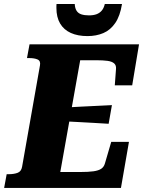

<svg xmlns="http://www.w3.org/2000/svg" viewBox="-46 -929 711 949"><path d="M591.4 -227.8 551.8 0H-25.6L-13 -68H-2.6Q22.8 -68 41 -74.8Q59.2 -81.6 63.2 -104.8L151.6 -606Q155.6 -628 139.8 -635Q124 -642 97.8 -642H87.4L100 -710H641.2L607.4 -507.2H521.4L527.4 -588.2Q529 -606.2 518.2 -615.7Q507.4 -625.2 485.6 -628.2Q463.8 -631.2 431.6 -631.2H350.4L252 -78.8H350.4Q390.4 -78.8 415.6 -82.3Q440.8 -85.8 454.3 -94.8Q467.8 -103.8 472.8 -121.8L503.8 -227.8ZM279.8 -397.8Q318.2 -400.4 356.1 -402Q394 -403.6 431.9 -405.7Q469.8 -407.8 507.2 -409.4L491 -317.2Q454.2 -319.8 416.9 -321.6Q379.6 -323.4 342.5 -325.7Q305.4 -328 268 -329.6ZM386.6 -750.6Q429.8 -750.6 464.8 -765.5Q499.8 -780.4 523.7 -815.3Q547.6 -850.2 557 -909.2H472Q467.2 -888.8 456.9 -876.6Q446.6 -864.4 431.1 -858.7Q415.6 -853 393.8 -853Q371.8 -853 356.3 -858Q340.8 -863 332.7 -875.5Q324.6 -888 323.4 -909.2H233.4Q232.8 -904.2 232.8 -899.5Q232.8 -894.8 232.8 -889.8Q232.8 -843.8 251.1 -812.8Q269.4 -781.8 303.9 -766.2Q338.4 -750.6 386.6 -750.6Z"/></svg>

Font: Roboto Serif 20pt
Style: Italic
Weight: 400
Italic angle: -10°
Designer: Greg Gazdowicz
Foundry: Commercial Type
Version: Version 1.008